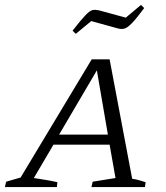

<svg xmlns="http://www.w3.org/2000/svg" viewBox="-51 -763 676 783"><path d="M488 -34Q502 -32 516.5 -28Q531 -24 543 -20L540 0H322L327 -22L420 -37L396 -173H167L87 -37Q111 -33 134 -29.5Q157 -26 183 -20L181 0H-31L-26 -22L33 -39L323 -521H396ZM190 -214H389L344 -476ZM258 -625 245 -638Q280 -683 298 -701.5Q316 -720 327 -722Q338 -724 352 -721L462 -691L524 -743L537 -730Q505 -687 487 -668.5Q469 -650 457 -646.5Q445 -643 430 -647L321 -677Z"/></svg>

Font: Piazzolla SC Light
Style: Italic
Weight: 300
Italic angle: -11.3°
Designer: Juan Pablo del Peral
Foundry: Huerta Tipografica
Version: Version 1.330